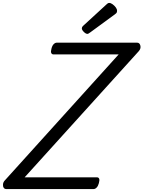

<svg xmlns="http://www.w3.org/2000/svg" viewBox="-77 -1289 978 1309"><path d="M-34 0Q-46 0 -52 -9.5Q-58 -19 -56.5 -33Q-55 -47 -45 -58L732 -918H288Q277 -918 272.5 -927.5Q268 -937 274 -958Q279 -978 289 -988Q299 -998 310 -998H858Q875 -998 880 -978Q885 -958 869 -940L91 -80H584Q595 -80 599 -70.5Q603 -61 597 -40Q592 -21 582 -10.5Q572 0 561 0ZM519 -1058Q508 -1058 494.5 -1071.5Q481 -1085 481 -1095Q481 -1099 482.5 -1103Q484 -1107 490 -1113L648 -1258Q653 -1263 657.5 -1266Q662 -1269 668 -1269Q678 -1269 690.5 -1260Q703 -1251 712 -1239Q721 -1227 721 -1216Q721 -1209 719 -1204Q717 -1199 706 -1191L538 -1068Q532 -1064 527.5 -1061Q523 -1058 519 -1058Z"/></svg>

Font: Playwrite RO
Style: Regular
Weight: 400
Designer: Veronika Burian, José Scaglione
Foundry: TypeTogether
Version: Version 1.002